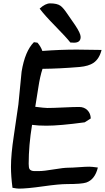

<svg xmlns="http://www.w3.org/2000/svg" viewBox="-20 -1062 622 1138"><path d="M452 -665Q333 -655 232 -654Q217 -609 207 -542Q198 -486 189 -429Q244 -422 261 -422Q292 -422 355 -425Q418 -428 449 -428Q479 -428 498 -409Q517 -390 518 -360L482 -337Q334 -317 255 -317Q205 -317 170 -322Q150 -201 150 -91Q150 -68 155 -60Q162 -49 182 -48Q185 -48 210 -48Q240 -48 298.5 -58Q357 -68 387 -68Q407 -68 447.5 -71Q488 -74 509 -74Q524 -74 560 -69Q543 2 491 20Q464 29 377 29Q330 29 235 42.5Q140 56 92 56Q81 56 54 51Q45 -18 45 -73Q45 -147 62 -258Q87 -431 89 -443Q99 -540 108 -637Q128 -759 181 -812L202 -809Q222 -786 231 -760Q338 -768 434 -768Q488 -768 582 -766Q569 -714 535 -690Q506 -670 452 -665ZM397 -810Q372 -842 305 -910Q244 -972 215 -1011Q249 -1042 277 -1042Q318 -1042 338 -1028Q354 -1017 378 -981.5Q402 -946 426 -912Q458 -864 458 -843Q458 -809 419 -809Q416 -809 397 -810Z"/></svg>

Font: Wortlaut AH
Style: SemiBold
Weight: 600
Designer: Andreas Höfeld
Foundry: Fontgrube AH
Version: Version 2.59